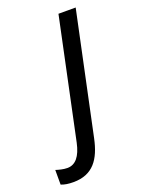

<svg xmlns="http://www.w3.org/2000/svg" viewBox="-273 -604 678 912"><g transform="rotate(-20 66.0 -148.0)"><path d="M-64 240C35 240 78 177 99 77L229 -536H142L14 69C0 134 -27 167 -68 167C-89 167 -110 161 -126 156V230C-109 237 -89 240 -64 240Z"/></g></svg>

Font: BC Sans
Style: Italic
Weight: 400
Italic angle: -12°
Designer: Monotype Design Team
Designer: Province of B.C.
Foundry: Monotype Imaging Inc.
Version: Version 2.000;GOOG;noto-source:20170915:90ef993387c0